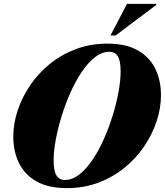

<svg xmlns="http://www.w3.org/2000/svg" viewBox="-20 -955 850 990"><path d="M810 -464Q810 -398 787.8 -330.2Q765.5 -262.5 723.5 -200.5Q681.5 -138.5 622 -90Q562.5 -41.5 487.5 -13.2Q412.5 15 325 15Q230 15 169 -19.2Q108 -53.5 78.2 -113.8Q48.5 -174 48.5 -251Q48.5 -317 70.8 -384.8Q93 -452.5 135 -514.5Q177 -576.5 236.5 -625Q296 -673.5 371 -701.8Q446 -730 533.5 -730Q628.5 -730 689.5 -695.8Q750.5 -661.5 780.2 -601.5Q810 -541.5 810 -464ZM256.5 -128.5Q256.5 -74 271 -50.5Q285.5 -27 314.5 -27Q353 -27 389.2 -55.5Q425.5 -84 457.8 -132Q490 -180 516.2 -239.5Q542.5 -299 561.8 -362Q581 -425 591.5 -483.5Q602 -542 602 -586.5Q602 -641 587.8 -664.5Q573.5 -688 544 -688Q505.5 -688 469.2 -659.5Q433 -631 400.8 -583Q368.5 -535 342.2 -475.5Q316 -416 296.8 -353Q277.5 -290 267 -231.8Q256.5 -173.5 256.5 -128.5ZM549.5 -772 635 -935H786V-930L576 -772Z"/></svg>

Font: Newsreader Display ExtraBold
Style: Italic
Weight: 800
Italic angle: -17°
Designer: Hugues Gentile
Foundry: Production Type
Version: Version 1.001